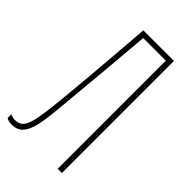

<svg xmlns="http://www.w3.org/2000/svg" viewBox="-230 -787 865 865"><g transform="rotate(45 203.0 -354.0)"><path d="M312 0V-689H168Q153 -505 125 -207Q118 -126 108.5 -82.5Q99 -39 79.5 -16.5Q60 6 24 6Q4 6 -9 -2V-26Q6 -19 20 -19Q46 -19 60 -34Q74 -49 83 -87Q92 -125 100 -204Q115 -339 144 -714H339V0Z"/></g></svg>

Font: Noto Sans Display Thin Cond
Style: Regular
Weight: 250
Width: 3
Designer: Monotype Design team
Foundry: Monotype Imaging Inc.
Version: Version 1.000